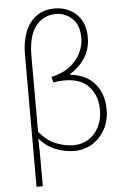

<svg xmlns="http://www.w3.org/2000/svg" viewBox="-64 -853 721 1096"><g transform="rotate(-5 296.0 -304.5)"><path d="M100 198V-562Q100 -633 121.5 -688.5Q143 -744 186 -775.5Q229 -807 294 -807Q339 -807 378.5 -786.5Q418 -766 442 -726Q466 -686 466 -625Q466 -562 435 -512Q404 -462 348 -427V-422Q440 -412 488.5 -354Q537 -296 537 -207Q537 -141 509 -91.5Q481 -42 435 -14.5Q389 13 334 13Q280 13 227.5 -7.5Q175 -28 134 -75Q136 -5 136 61Q136 127 136 198ZM333 -20Q379 -20 416.5 -43Q454 -66 476.5 -108.5Q499 -151 499 -208Q499 -288 452.5 -340.5Q406 -393 311 -393Q296 -393 280 -391.5Q264 -390 248 -386L239 -419Q307 -434 348.5 -467.5Q390 -501 409.5 -543Q429 -585 429 -624Q429 -700 389 -737.5Q349 -775 296 -775Q223 -775 179.5 -718.5Q136 -662 136 -548Q136 -439 136 -332Q136 -225 136 -115Q180 -60 232 -40Q284 -20 333 -20Z"/></g></svg>

Font: Source Han Sans SC ExtraLight
Style: Regular
Weight: 250
Designer: Ryoko NISHIZUKA 西塚涼子 (kana, bopomofo & ideographs); Paul D. Hunt (Latin, Greek & Cyrillic); Sandoll Communications 산돌커뮤니
Foundry: Adobe
Version: Version 2.004;hotconv 1.0.118;makeotfexe 2.5.65603